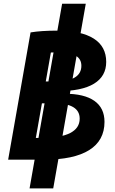

<svg xmlns="http://www.w3.org/2000/svg" viewBox="-20 -870 626 1046"><path d="M141.1 156.2 318.4 -849.6H447.3L270 156.2ZM24.4 0 146.5 -693.4H276.4L154.3 0ZM130.9 -373.5 147 -426.3H282.7Q352.1 -426.3 387.7 -448Q423.3 -469.7 423.3 -511.7Q423.3 -584.5 303.2 -584.5Q197.8 -584.5 130.4 -574.7L146.5 -693.4Q203.6 -703.1 290 -703.1Q422.4 -703.1 490.5 -659.9Q558.6 -616.7 558.6 -532.7Q558.6 -454.6 492.2 -414.1Q425.8 -373.5 295.9 -373.5ZM114.7 0 131.3 -118.7H210Q310.5 -118.7 362.3 -145.3Q414.1 -171.9 414.1 -223.6Q414.1 -265.1 379.4 -286.1Q344.7 -307.1 276.9 -307.1H175.3L169.9 -359.4H332Q439 -359.4 494.1 -320.6Q549.3 -281.7 549.3 -206.1Q549.3 -104.5 465.8 -52.2Q382.3 0 219.7 0ZM142.1 -340.8 150.4 -388.7H354L345.7 -340.8Z"/></svg>

Font: Cascadia Code PL
Style: Italic
Weight: 400
Italic angle: -10°
Monospace: yes
Designer: Aaron Bell
Foundry: Saja Typeworks
Version: Version 2404.023